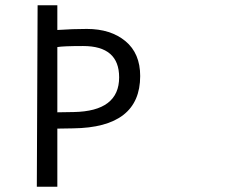

<svg xmlns="http://www.w3.org/2000/svg" viewBox="-20 -710 873 730"><path d="M198 -690V-596Q256 -600 310 -600Q401 -600 457 -553.5Q513 -507 513 -421Q513 -225 258 -222L198 -221V0H120L123 -690ZM296 -535Q220 -535 198 -531V-283L260 -284Q433 -287 433 -416Q433 -535 296 -535Z"/></svg>

Font: Ruluko
Style: Regular
Weight: 400
Designer: Ana Sanfelippo, Angelica Diaz, Meme Hernandez
Foundry: Ana Sanfelippo, Angelica Diaz y Meme Hernandez
Version: Version 1.001